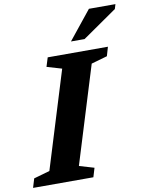

<svg xmlns="http://www.w3.org/2000/svg" viewBox="-124 -1006 833 1077"><g transform="rotate(-10 293.0 -467.5)"><path d="M252.5 -630.5 167.5 -655.5 183.5 -707H526.5L511.5 -655.5L420.5 -629.5L250 -76.5L334.5 -51.5L319 0H-24.5L-9 -51.5L82 -77.5ZM327.5 -772 458.5 -935H609.5L601.5 -908.5L405 -772Z"/></g></svg>

Font: Newsreader Caption SemiBold
Style: Italic
Weight: 600
Italic angle: -17°
Designer: Hugues Gentile
Foundry: Production Type
Version: Version 1.001